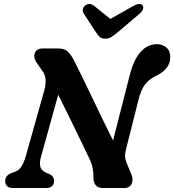

<svg xmlns="http://www.w3.org/2000/svg" viewBox="-20 -943 874 963"><path d="M185 -154Q178 -130 181.8 -109Q185.5 -88 212 -76.5L227 -70.5Q251 -59.5 251 -35.5Q251 -18 240.5 -9Q230 0 213 0H45Q24.5 0 15.2 -9.8Q6 -19.5 6 -35Q6 -62 36 -74.5L58.5 -83Q76 -89 88.8 -110Q101.5 -131 109.5 -160.5L202.5 -491Q210.5 -518.5 208.5 -544.2Q206.5 -570 192.5 -587L166.5 -625Q153.5 -640.5 152.2 -658Q151 -675.5 161.2 -687.8Q171.5 -700 193.5 -700H271.5Q304 -700 320.5 -684Q337 -668 351.5 -639Q369 -605.5 392.5 -556.8Q416 -508 442.8 -452.5Q469.5 -397 496.2 -341.5Q523 -286 547 -238.5L631 -567Q650.5 -644.5 685.5 -683Q720.5 -721.5 767 -721.5Q795 -721.5 814.8 -704.5Q834.5 -687.5 834 -655Q833 -597.5 766.5 -564.5Q729 -547 708.8 -521.2Q688.5 -495.5 675.5 -446L612.5 -196Q607 -175.5 607.2 -160Q607.5 -144.5 615.5 -125L639 -68Q650 -41.5 640 -20.8Q630 0 604.5 0H495.5Q448 0 448.5 -56Q449 -81 444 -103.2Q439 -125.5 426.5 -151Q414 -177.5 389.5 -228.2Q365 -279 334.2 -342Q303.5 -405 272 -468ZM574.5 -784.5Q555.5 -768.5 540.8 -758.8Q526 -749 507.5 -749Q489 -749 479.2 -758.8Q469.5 -768.5 459 -784.5L400 -875Q392.5 -887.5 396.2 -899Q400 -910.5 408.5 -916.5Q429.5 -931 453 -913L533.5 -848L648.5 -913Q681.5 -931 694.5 -916.5Q700 -910.5 697.8 -899Q695.5 -887.5 681 -875Z"/></svg>

Font: Fraunces 9pt S100 SemiBold
Style: Italic
Weight: 600
Italic angle: -16°
Version: Version 1.000; ttfautohint (v1.8.3)